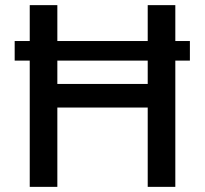

<svg xmlns="http://www.w3.org/2000/svg" viewBox="-20 -727 796 747"><path d="M718.8 -491.2H662.1V0H554.7V-308.6H203.1V0H95.7V-491.2H37.1V-567.4H95.7V-707H203.1V-567.4H554.7V-707H662.1V-567.4H718.8ZM554.7 -400.4V-491.2H203.1V-400.4Z"/></svg>

Font: Pretendard JP Medium
Style: Regular
Weight: 500
Designer: Base glyphs from Inter by Rasmus Andersson; Hangeul glyphs from Noto Sans CJK(Source Han Sans) by Jang Soo-young and Kan
Foundry: Kil Hyung-jin
Version: Version 1.309